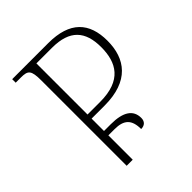

<svg xmlns="http://www.w3.org/2000/svg" viewBox="-197 -839 964 964"><g transform="rotate(-45 284.5 -357.0)"><path d="M146 0H189V-173H233C299 -173 328 -146 328 -79C353 -79 368 -93 368 -118C368 -174 326 -204 237 -204H189V-292H281C455 -292 522 -385 522 -512C522 -641 456 -714 303 -714H47V-689H84C134 -689 146 -678 146 -606ZM189 -321V-684H300C426 -684 477 -624 477 -512C477 -403 432 -321 278 -321Z"/></g></svg>

Font: Noto Serif Georgian ExtraLight
Style: Regular
Weight: 200
Designer: Monotype Design Team, Akaki Razmadze
Foundry: Google LLC
Version: Version 2.003